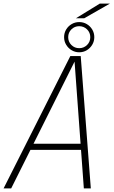

<svg xmlns="http://www.w3.org/2000/svg" viewBox="-25 -1054 636 1074"><path d="M-5 0 368.5 -740.5H426.5L483 0H444L392 -711H393L37.5 0ZM129 -215.5 135.5 -250H451L444.5 -215.5ZM418 -784.5Q443.5 -784.5 461.8 -802.2Q480 -820 480 -846Q480 -872 461.8 -889.8Q443.5 -907.5 418 -907.5Q392.5 -907.5 374.5 -889.8Q356.5 -872 356.5 -846Q356.5 -820 374.5 -802.2Q392.5 -784.5 418 -784.5ZM418 -761.5Q395 -761.5 375.8 -773Q356.5 -784.5 345 -803.8Q333.5 -823 333.5 -846Q333.5 -869.5 345 -888.8Q356.5 -908 375.8 -919.2Q395 -930.5 418 -930.5Q441.5 -930.5 460.5 -919.2Q479.5 -908 491 -888.8Q502.5 -869.5 502.5 -846Q502.5 -823 491 -803.8Q479.5 -784.5 460.5 -773Q441.5 -761.5 418 -761.5ZM400 -952 533.5 -1034H590L446.5 -952Z"/></svg>

Font: Epilogue ExtraLight
Style: Italic
Weight: 250
Italic angle: -12°
Designer: Tyler Finck
Foundry: Etcetera Type Co
Version: Version 2.112